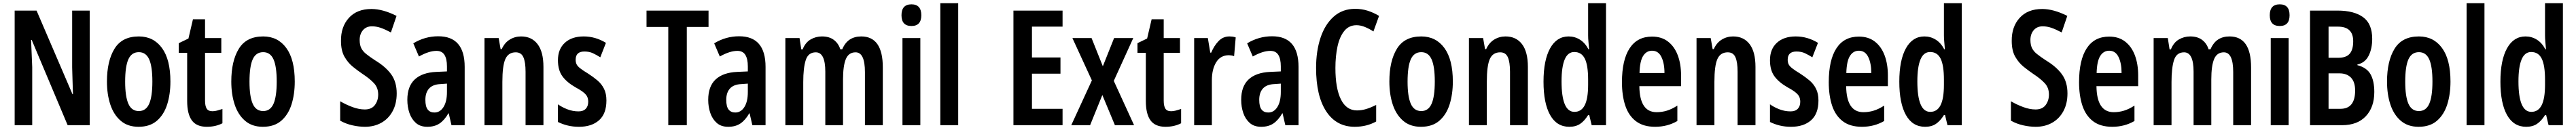

<svg xmlns="http://www.w3.org/2000/svg" viewBox="-20 -780 15993 810"><path d="M537 0H400L177 -531H173Q176 -473 177 -434.5Q178 -396 180 -362V0H71V-714H207L430 -193H433Q431 -253 430 -289Q429 -325 428 -360V-714H537Z M1038 -272Q1038 -193 1018 -129.5Q998 -66 954.5 -28Q911 10 840 10Q773 10 729.5 -27.5Q686 -65 665 -128.5Q644 -192 644 -272Q644 -400 691 -476.5Q738 -553 842 -553Q933 -553 985.5 -481Q1038 -409 1038 -272ZM757 -271Q757 -179 777 -133.5Q797 -88 842 -88Q886 -88 906 -133Q926 -178 926 -272Q926 -366 906 -410.5Q886 -455 842 -455Q797 -455 777 -410.5Q757 -366 757 -271Z M1299 -87Q1313 -87 1328 -91Q1343 -95 1361 -101V-12Q1319 10 1264 10Q1200 10 1171 -30Q1142 -70 1142 -151V-451H1090V-511L1150 -540L1178 -660H1253V-543H1354V-451H1253V-153Q1253 -120 1263 -103.5Q1273 -87 1299 -87Z M1810 -272Q1810 -193 1790 -129.5Q1770 -66 1726.5 -28Q1683 10 1612 10Q1545 10 1501.5 -27.5Q1458 -65 1437 -128.5Q1416 -192 1416 -272Q1416 -400 1463 -476.5Q1510 -553 1614 -553Q1705 -553 1757.5 -481Q1810 -409 1810 -272ZM1529 -271Q1529 -179 1549 -133.5Q1569 -88 1614 -88Q1658 -88 1678 -133Q1698 -178 1698 -272Q1698 -366 1678 -410.5Q1658 -455 1614 -455Q1569 -455 1549 -410.5Q1529 -366 1529 -271Z M2443 -198Q2443 -134 2417.5 -87Q2392 -40 2347.5 -15Q2303 10 2246 10Q2209 10 2168.5 1Q2128 -8 2092 -28V-149Q2130 -127 2169.5 -112.5Q2209 -98 2245 -98Q2287 -98 2307.5 -125.5Q2328 -153 2328 -191Q2328 -233 2302.5 -261Q2277 -289 2230 -320Q2202 -339 2171 -364Q2140 -389 2118.5 -427Q2097 -465 2097 -525Q2096 -613 2146 -668.5Q2196 -724 2286 -724Q2357 -724 2442 -681L2407 -578Q2369 -598 2342.5 -607Q2316 -616 2289 -616Q2254 -616 2233.5 -592Q2213 -568 2213 -531Q2213 -501 2222.5 -481Q2232 -461 2253 -444Q2274 -427 2309 -404Q2375 -364 2409 -316.5Q2443 -269 2443 -198Z M2701 -554Q2865 -554 2865 -363V0H2783L2766 -74H2764Q2740 -32 2709.5 -11Q2679 10 2633 10Q2589 10 2562 -14Q2535 -38 2522 -76Q2509 -114 2509 -158Q2509 -242 2555 -285Q2601 -328 2688 -332L2755 -335V-366Q2755 -413 2739.5 -438Q2724 -463 2690 -463Q2643 -463 2581 -428L2546 -510Q2618 -554 2701 -554ZM2714 -256Q2667 -254 2644 -228.5Q2621 -203 2621 -158Q2621 -116 2635.5 -97.5Q2650 -79 2677 -79Q2712 -79 2733.5 -113Q2755 -147 2755 -207V-259Z M3215 -553Q3281 -553 3317.5 -505Q3354 -457 3354 -363V0H3243V-333Q3243 -393 3229.5 -423.5Q3216 -454 3182 -454Q3136 -454 3117.5 -412Q3099 -370 3099 -270V0H2988V-543H3076L3088 -474H3095Q3113 -514 3145 -533.5Q3177 -553 3215 -553Z M3745 -154Q3745 -71 3699 -30.5Q3653 10 3575 10Q3537 10 3504.5 2Q3472 -6 3444 -20V-130Q3469 -112 3502.5 -99Q3536 -86 3572 -86Q3601 -86 3616.5 -102Q3632 -118 3632 -146Q3632 -161 3627 -174.5Q3622 -188 3605 -202.5Q3588 -217 3553 -236Q3499 -267 3471.5 -305Q3444 -343 3444 -405Q3444 -474 3487 -513.5Q3530 -553 3604 -553Q3677 -553 3742 -513L3707 -423Q3683 -438 3661 -448.5Q3639 -459 3608 -459Q3554 -459 3554 -408Q3554 -392 3559.5 -380Q3565 -368 3582 -354.5Q3599 -341 3632 -321Q3663 -301 3689 -279Q3715 -257 3730 -227Q3745 -197 3745 -154Z M4244 0H4129V-612H3994V-714H4379V-612H4244Z M4569 -554Q4733 -554 4733 -363V0H4651L4634 -74H4632Q4608 -32 4577.5 -11Q4547 10 4501 10Q4457 10 4430 -14Q4403 -38 4390 -76Q4377 -114 4377 -158Q4377 -242 4423 -285Q4469 -328 4556 -332L4623 -335V-366Q4623 -413 4607.5 -438Q4592 -463 4558 -463Q4511 -463 4449 -428L4414 -510Q4486 -554 4569 -554ZM4582 -256Q4535 -254 4512 -228.5Q4489 -203 4489 -158Q4489 -116 4503.5 -97.5Q4518 -79 4545 -79Q4580 -79 4601.5 -113Q4623 -147 4623 -207V-259Z M5327 -553Q5461 -553 5461 -360V0H5350V-331Q5350 -454 5292 -454Q5249 -454 5231.5 -412Q5214 -370 5214 -285V0H5104V-333Q5104 -454 5045 -454Q4998 -454 4982.5 -405.5Q4967 -357 4967 -269V0H4856V-543H4944L4955 -472H4963Q4980 -515 5012.5 -534Q5045 -553 5083 -553Q5129 -553 5157.5 -531Q5186 -509 5197 -473H5209Q5227 -515 5256.5 -534Q5286 -553 5327 -553Z M5639 -753Q5700 -753 5700 -685Q5700 -618 5639 -618Q5577 -618 5577 -685Q5577 -753 5639 -753ZM5694 -543V0H5583V-543Z M5929 0H5818V-760H5929Z M6577 0H6272V-714H6577V-614H6387V-422H6564V-321H6387V-102H6577Z M6759 -279 6638 -543H6757L6827 -367L6897 -543H7016L6895 -276L7021 0H6902L6824 -188L6748 0H6631Z M7251 -87Q7265 -87 7280 -91Q7295 -95 7313 -101V-12Q7271 10 7216 10Q7152 10 7123 -30Q7094 -70 7094 -151V-451H7042V-511L7102 -540L7130 -660H7205V-543H7306V-451H7205V-153Q7205 -120 7215 -103.5Q7225 -87 7251 -87Z M7613 -553Q7621 -553 7630.5 -552Q7640 -551 7652 -547L7642 -430Q7635 -433 7625.5 -434.5Q7616 -436 7610 -436Q7558 -436 7531 -392.5Q7504 -349 7504 -280V0H7394V-543H7479L7494 -452H7500Q7517 -494 7545 -523.5Q7573 -553 7613 -553Z M7878 -554Q8042 -554 8042 -363V0H7960L7943 -74H7941Q7917 -32 7886.5 -11Q7856 10 7810 10Q7766 10 7739 -14Q7712 -38 7699 -76Q7686 -114 7686 -158Q7686 -242 7732 -285Q7778 -328 7865 -332L7932 -335V-366Q7932 -413 7916.5 -438Q7901 -463 7867 -463Q7820 -463 7758 -428L7723 -510Q7795 -554 7878 -554ZM7891 -256Q7844 -254 7821 -228.5Q7798 -203 7798 -158Q7798 -116 7812.5 -97.5Q7827 -79 7854 -79Q7889 -79 7910.5 -113Q7932 -147 7932 -207V-259Z M8402 -623Q8355 -623 8326 -587Q8297 -551 8284 -490.5Q8271 -430 8271 -356Q8271 -230 8305 -161Q8339 -92 8405 -92Q8434 -92 8463 -101Q8492 -110 8524 -126V-23Q8465 10 8391 10Q8277 10 8214 -86Q8151 -182 8151 -357Q8151 -461 8178.5 -544.5Q8206 -628 8260.5 -676.5Q8315 -725 8394 -725Q8434 -725 8470.5 -713.5Q8507 -702 8542 -681L8507 -584Q8481 -601 8454 -612Q8427 -623 8402 -623Z M9000 -272Q9000 -193 8980 -129.5Q8960 -66 8916.5 -28Q8873 10 8802 10Q8735 10 8691.5 -27.5Q8648 -65 8627 -128.5Q8606 -192 8606 -272Q8606 -400 8653 -476.5Q8700 -553 8804 -553Q8895 -553 8947.5 -481Q9000 -409 9000 -272ZM8719 -271Q8719 -179 8739 -133.5Q8759 -88 8804 -88Q8848 -88 8868 -133Q8888 -178 8888 -272Q8888 -366 8868 -410.5Q8848 -455 8804 -455Q8759 -455 8739 -410.5Q8719 -366 8719 -271Z M9327 -553Q9393 -553 9429.5 -505Q9466 -457 9466 -363V0H9355V-333Q9355 -393 9341.5 -423.5Q9328 -454 9294 -454Q9248 -454 9229.5 -412Q9211 -370 9211 -270V0H9100V-543H9188L9200 -474H9207Q9225 -514 9257 -533.5Q9289 -553 9327 -553Z M9723 10Q9645 10 9604 -63.5Q9563 -137 9563 -271Q9563 -405 9604 -479Q9645 -553 9719 -553Q9757 -553 9789 -533Q9821 -513 9842 -473H9846Q9844 -500 9842 -520Q9840 -540 9840 -559V-760H9951V0H9862L9847 -63H9840Q9817 -26 9790 -8Q9763 10 9723 10ZM9755 -83Q9798 -83 9819 -124.5Q9840 -166 9840 -252V-283Q9840 -373 9819.5 -414.5Q9799 -456 9754 -456Q9714 -456 9694.5 -409.5Q9675 -363 9675 -273Q9675 -83 9755 -83Z M10237 -552Q10296 -552 10336 -521Q10376 -490 10396.5 -435.5Q10417 -381 10417 -310V-243H10158Q10160 -81 10265 -81Q10298 -81 10329 -90.5Q10360 -100 10394 -122V-26Q10363 -8 10328.5 1Q10294 10 10256 10Q10182 10 10136.5 -25Q10091 -60 10070.5 -122.5Q10050 -185 10050 -268Q10050 -406 10097.5 -479Q10145 -552 10237 -552ZM10237 -464Q10202 -464 10181.5 -431.5Q10161 -399 10159 -325H10314Q10314 -386 10295 -425Q10276 -464 10237 -464Z M10740 -553Q10806 -553 10842.5 -505Q10879 -457 10879 -363V0H10768V-333Q10768 -393 10754.5 -423.5Q10741 -454 10707 -454Q10661 -454 10642.5 -412Q10624 -370 10624 -270V0H10513V-543H10601L10613 -474H10620Q10638 -514 10670 -533.5Q10702 -553 10740 -553Z M11270 -154Q11270 -71 11224 -30.5Q11178 10 11100 10Q11062 10 11029.5 2Q10997 -6 10969 -20V-130Q10994 -112 11027.5 -99Q11061 -86 11097 -86Q11126 -86 11141.5 -102Q11157 -118 11157 -146Q11157 -161 11152 -174.5Q11147 -188 11130 -202.5Q11113 -217 11078 -236Q11024 -267 10996.5 -305Q10969 -343 10969 -405Q10969 -474 11012 -513.5Q11055 -553 11129 -553Q11202 -553 11267 -513L11232 -423Q11208 -438 11186 -448.5Q11164 -459 11133 -459Q11079 -459 11079 -408Q11079 -392 11084.5 -380Q11090 -368 11107 -354.5Q11124 -341 11157 -321Q11188 -301 11214 -279Q11240 -257 11255 -227Q11270 -197 11270 -154Z M11521 -552Q11580 -552 11620 -521Q11660 -490 11680.5 -435.5Q11701 -381 11701 -310V-243H11442Q11444 -81 11549 -81Q11582 -81 11613 -90.5Q11644 -100 11678 -122V-26Q11647 -8 11612.5 1Q11578 10 11540 10Q11466 10 11420.5 -25Q11375 -60 11354.5 -122.5Q11334 -185 11334 -268Q11334 -406 11381.5 -479Q11429 -552 11521 -552ZM11521 -464Q11486 -464 11465.5 -431.5Q11445 -399 11443 -325H11598Q11598 -386 11579 -425Q11560 -464 11521 -464Z M11932 10Q11854 10 11813 -63.5Q11772 -137 11772 -271Q11772 -405 11813 -479Q11854 -553 11928 -553Q11966 -553 11998 -533Q12030 -513 12051 -473H12055Q12053 -500 12051 -520Q12049 -540 12049 -559V-760H12160V0H12071L12056 -63H12049Q12026 -26 11999 -8Q11972 10 11932 10ZM11964 -83Q12007 -83 12028 -124.5Q12049 -166 12049 -252V-283Q12049 -373 12028.5 -414.5Q12008 -456 11963 -456Q11923 -456 11903.5 -409.5Q11884 -363 11884 -273Q11884 -83 11964 -83Z M12816 -198Q12816 -134 12790.5 -87Q12765 -40 12720.5 -15Q12676 10 12619 10Q12582 10 12541.5 1Q12501 -8 12465 -28V-149Q12503 -127 12542.5 -112.5Q12582 -98 12618 -98Q12660 -98 12680.5 -125.5Q12701 -153 12701 -191Q12701 -233 12675.5 -261Q12650 -289 12603 -320Q12575 -339 12544 -364Q12513 -389 12491.5 -427Q12470 -465 12470 -525Q12469 -613 12519 -668.5Q12569 -724 12659 -724Q12730 -724 12815 -681L12780 -578Q12742 -598 12715.5 -607Q12689 -616 12662 -616Q12627 -616 12606.5 -592Q12586 -568 12586 -531Q12586 -501 12595.5 -481Q12605 -461 12626 -444Q12647 -427 12682 -404Q12748 -364 12782 -316.5Q12816 -269 12816 -198Z M13075 -552Q13134 -552 13174 -521Q13214 -490 13234.5 -435.5Q13255 -381 13255 -310V-243H12996Q12998 -81 13103 -81Q13136 -81 13167 -90.5Q13198 -100 13232 -122V-26Q13201 -8 13166.5 1Q13132 10 13094 10Q13020 10 12974.5 -25Q12929 -60 12908.5 -122.5Q12888 -185 12888 -268Q12888 -406 12935.5 -479Q12983 -552 13075 -552ZM13075 -464Q13040 -464 13019.5 -431.5Q12999 -399 12997 -325H13152Q13152 -386 13133 -425Q13114 -464 13075 -464Z M13822 -553Q13956 -553 13956 -360V0H13845V-331Q13845 -454 13787 -454Q13744 -454 13726.5 -412Q13709 -370 13709 -285V0H13599V-333Q13599 -454 13540 -454Q13493 -454 13477.5 -405.5Q13462 -357 13462 -269V0H13351V-543H13439L13450 -472H13458Q13475 -515 13507.5 -534Q13540 -553 13578 -553Q13624 -553 13652.5 -531Q13681 -509 13692 -473H13704Q13722 -515 13751.5 -534Q13781 -553 13822 -553Z M14134 -753Q14195 -753 14195 -685Q14195 -618 14134 -618Q14072 -618 14072 -685Q14072 -753 14134 -753ZM14189 -543V0H14078V-543Z M14493 -714Q14595 -714 14651.5 -673Q14708 -632 14708 -538Q14708 -477 14686 -433Q14664 -389 14616 -378V-374Q14674 -359 14697.5 -317.5Q14721 -276 14721 -207Q14721 -112 14668.5 -56Q14616 0 14521 0H14322V-714ZM14498 -420Q14546 -420 14568 -445Q14590 -470 14590 -523Q14590 -614 14496 -614H14437V-420ZM14437 -323V-102H14511Q14602 -102 14602 -216Q14602 -269 14576.5 -296Q14551 -323 14504 -323Z M15194 -272Q15194 -193 15174 -129.5Q15154 -66 15110.5 -28Q15067 10 14996 10Q14929 10 14885.5 -27.5Q14842 -65 14821 -128.5Q14800 -192 14800 -272Q14800 -400 14847 -476.5Q14894 -553 14998 -553Q15089 -553 15141.5 -481Q15194 -409 15194 -272ZM14913 -271Q14913 -179 14933 -133.5Q14953 -88 14998 -88Q15042 -88 15062 -133Q15082 -178 15082 -272Q15082 -366 15062 -410.5Q15042 -455 14998 -455Q14953 -455 14933 -410.5Q14913 -366 14913 -271Z M15405 0H15294V-760H15405Z M15664 10Q15586 10 15545 -63.5Q15504 -137 15504 -271Q15504 -405 15545 -479Q15586 -553 15660 -553Q15698 -553 15730 -533Q15762 -513 15783 -473H15787Q15785 -500 15783 -520Q15781 -540 15781 -559V-760H15892V0H15803L15788 -63H15781Q15758 -26 15731 -8Q15704 10 15664 10ZM15696 -83Q15739 -83 15760 -124.5Q15781 -166 15781 -252V-283Q15781 -373 15760.5 -414.5Q15740 -456 15695 -456Q15655 -456 15635.5 -409.5Q15616 -363 15616 -273Q15616 -83 15696 -83Z"/></svg>

Font: Noto Sans Tamil ExtraCondensed SemiBold
Style: Regular
Weight: 600
Width: 2
Designer: Jelle Bosma - Monotype Design Team
Foundry: Monotype Imaging Inc.
Version: Version 2.004; ttfautohint (v1.8.4.7-5d5b)